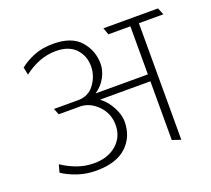

<svg xmlns="http://www.w3.org/2000/svg" viewBox="-121 -848 1115 1017"><g transform="rotate(-20 437.0 -339.0)"><path d="M688 0V-331H404Q441 -303 464 -259.5Q487 -216 487 -179Q487 -92 429 -38Q371 16 258 16Q201 16 151 -1.5Q101 -19 70 -41L82 -84Q119 -59 164 -42Q209 -25 261 -25Q339 -25 387.5 -67.5Q436 -110 436 -177Q436 -241 393.5 -285.5Q351 -330 297 -333H172L158 -368H294Q353 -368 386.5 -414Q420 -460 420 -514Q420 -573 382 -613Q344 -653 272 -653Q221 -653 175 -634.5Q129 -616 91 -586L82 -629Q114 -655 161 -674.5Q208 -694 271 -694Q375 -694 423.5 -638.5Q472 -583 472 -509Q472 -472 452 -434Q432 -396 393 -370H688V-641H564L550 -680H858L874 -641H736V16Z"/></g></svg>

Font: Palanquin Thin
Style: Regular
Weight: 250
Designer: Pria Ravichandran
Version: Version 1.001